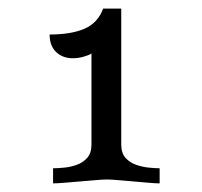

<svg xmlns="http://www.w3.org/2000/svg" viewBox="-20 -882 468 445"><path d="M261 -547Q261 -527 271 -516Q281 -505 295.5 -500Q310 -495 325 -493.5Q340 -492 350 -492V-457Q340 -457 323.5 -458.5Q307 -460 289 -461.5Q271 -463 254 -464.5Q237 -466 228 -466Q219 -466 202 -464.5Q185 -463 166 -461.5Q147 -460 130 -458.5Q113 -457 103 -457V-492Q114 -492 129 -493.5Q144 -495 158 -500Q172 -505 182 -516Q192 -527 192 -547V-758Q186 -754 173.5 -750.5Q161 -747 149 -747Q125 -747 110 -761.5Q95 -776 95 -802Q145 -802 176 -815.5Q207 -829 219 -862H261Z"/></svg>

Font: Milonga
Style: Regular
Weight: 400
Designer: Pablo Impallari, Brenda Gallo, Rodrigo Fuenzalida
Foundry: Pablo Impallari, Brenda Gallo, Rodrigo Fuenzalida
Version: Version 1.000; ttfautohint (v0.93) -l 8 -r 50 -G 200 -x 14 -